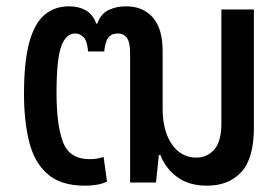

<svg xmlns="http://www.w3.org/2000/svg" viewBox="-20 -578 876 608"><path d="M249 10Q173 10 131 -26.5Q89 -63 72.5 -128.5Q56 -194 56 -281Q56 -382 72.5 -443Q89 -504 121 -531Q153 -558 199 -558Q229 -558 251.5 -545.5Q274 -533 285 -503H288Q299 -534 323.5 -546Q348 -558 379 -558Q433 -558 464 -522.5Q495 -487 495 -417V-234Q495 -164 524 -121.5Q553 -79 602 -79Q636 -79 658.5 -104.5Q681 -130 681 -187V-548H784V-174Q784 -76 744 -33Q704 10 636 10Q578 10 541 -17.5Q504 -45 488 -87H483L474 0H392V-409Q392 -445 381.5 -458.5Q371 -472 353 -472Q333 -472 323 -459Q313 -446 310 -415H259Q256 -449 244.5 -460.5Q233 -472 218 -472Q189 -472 174 -431.5Q159 -391 159 -284Q159 -182 179.5 -128Q200 -74 264 -74Q278 -74 288.5 -76Q299 -78 308 -81L319 -3Q304 4 286.5 7Q269 10 249 10Z"/></svg>

Font: Noto Sans Thai SemCond Med
Style: Regular
Weight: 500
Width: 4
Designer: Monotype Design Team
Foundry: Monotype Imaging Inc.
Version: Version 2.002; ttfautohint (v1.8.4.7-5d5b)